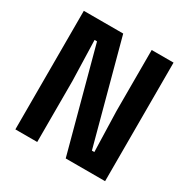

<svg xmlns="http://www.w3.org/2000/svg" viewBox="-177 -961 1104 1122"><g transform="rotate(30 375.0 -400.0)"><path d="M72.3 -800H338L521.7 -116H538.2L530.3 -388V-800H677.7V0H412L228.3 -684H211.8L219.7 -412V0H72.3Z"/></g></svg>

Font: Martian Mono Custom sWd Rg
Style: Regular
Weight: 400
Width: 6
Monospace: yes
Designer: Alex Havermale
Foundry: Evil Martians
Version: Version 1.000